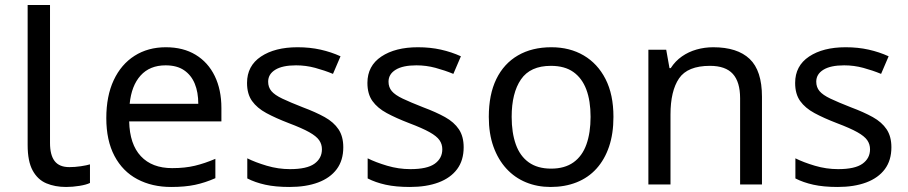

<svg xmlns="http://www.w3.org/2000/svg" viewBox="-20 -734 3612 764"><path d="M243 10Q199 10 164.5 -4.5Q130 -19 110 -55.5Q90 -92 90 -157V-714H179V-165Q179 -117 197.5 -93Q216 -69 256 -69Q278 -69 301.5 -72.5Q325 -76 338 -80V-6Q324 1 296.5 5.5Q269 10 243 10Z M640 -546Q709 -546 758.5 -516Q808 -486 834.5 -431.5Q861 -377 861 -304V-251H494Q496 -160 540.5 -112.5Q585 -65 665 -65Q716 -65 755.5 -74.5Q795 -84 837 -102V-25Q796 -7 756 1.5Q716 10 661 10Q585 10 526.5 -21Q468 -52 435.5 -113.5Q403 -175 403 -264Q403 -352 432.5 -415Q462 -478 515.5 -512Q569 -546 640 -546ZM639 -474Q576 -474 539.5 -433.5Q503 -393 496 -321H769Q769 -367 755 -401Q741 -435 712.5 -454.5Q684 -474 639 -474Z M1346 -148Q1346 -96 1320 -61Q1294 -26 1246 -8Q1198 10 1132 10Q1076 10 1035.5 1Q995 -8 964 -24V-104Q996 -88 1041.5 -74.5Q1087 -61 1134 -61Q1201 -61 1231 -82.5Q1261 -104 1261 -140Q1261 -160 1250 -176Q1239 -192 1210.5 -208Q1182 -224 1129 -244Q1077 -264 1040 -284Q1003 -304 983 -332Q963 -360 963 -404Q963 -472 1018.5 -509Q1074 -546 1164 -546Q1213 -546 1255.5 -536.5Q1298 -527 1335 -510L1305 -440Q1271 -454 1234 -464Q1197 -474 1158 -474Q1104 -474 1075.5 -456.5Q1047 -439 1047 -409Q1047 -387 1060 -371.5Q1073 -356 1103.5 -341.5Q1134 -327 1185 -307Q1236 -288 1272 -268Q1308 -248 1327 -219.5Q1346 -191 1346 -148Z M1825 -148Q1825 -96 1799 -61Q1773 -26 1725 -8Q1677 10 1611 10Q1555 10 1514.5 1Q1474 -8 1443 -24V-104Q1475 -88 1520.5 -74.5Q1566 -61 1613 -61Q1680 -61 1710 -82.5Q1740 -104 1740 -140Q1740 -160 1729 -176Q1718 -192 1689.5 -208Q1661 -224 1608 -244Q1556 -264 1519 -284Q1482 -304 1462 -332Q1442 -360 1442 -404Q1442 -472 1497.5 -509Q1553 -546 1643 -546Q1692 -546 1734.5 -536.5Q1777 -527 1814 -510L1784 -440Q1750 -454 1713 -464Q1676 -474 1637 -474Q1583 -474 1554.5 -456.5Q1526 -439 1526 -409Q1526 -387 1539 -371.5Q1552 -356 1582.5 -341.5Q1613 -327 1664 -307Q1715 -288 1751 -268Q1787 -248 1806 -219.5Q1825 -191 1825 -148Z M2421 -269Q2421 -202 2403.5 -150.5Q2386 -99 2353.5 -63Q2321 -27 2274.5 -8.5Q2228 10 2171 10Q2118 10 2073 -8.5Q2028 -27 1995 -63Q1962 -99 1943.5 -150.5Q1925 -202 1925 -269Q1925 -358 1955 -419.5Q1985 -481 2041 -513.5Q2097 -546 2174 -546Q2247 -546 2302.5 -513.5Q2358 -481 2389.5 -419.5Q2421 -358 2421 -269ZM2016 -269Q2016 -206 2032.5 -159.5Q2049 -113 2084 -88Q2119 -63 2173 -63Q2227 -63 2262 -88Q2297 -113 2313.5 -159.5Q2330 -206 2330 -269Q2330 -333 2313 -378Q2296 -423 2261.5 -447.5Q2227 -472 2172 -472Q2090 -472 2053 -418Q2016 -364 2016 -269Z M2818 -546Q2914 -546 2963 -499.5Q3012 -453 3012 -349V0H2925V-343Q2925 -408 2896 -440Q2867 -472 2805 -472Q2716 -472 2682 -422Q2648 -372 2648 -278V0H2560V-536H2631L2644 -463H2649Q2667 -491 2693.5 -509.5Q2720 -528 2752 -537Q2784 -546 2818 -546Z M3527 -148Q3527 -96 3501 -61Q3475 -26 3427 -8Q3379 10 3313 10Q3257 10 3216.5 1Q3176 -8 3145 -24V-104Q3177 -88 3222.5 -74.5Q3268 -61 3315 -61Q3382 -61 3412 -82.5Q3442 -104 3442 -140Q3442 -160 3431 -176Q3420 -192 3391.5 -208Q3363 -224 3310 -244Q3258 -264 3221 -284Q3184 -304 3164 -332Q3144 -360 3144 -404Q3144 -472 3199.5 -509Q3255 -546 3345 -546Q3394 -546 3436.5 -536.5Q3479 -527 3516 -510L3486 -440Q3452 -454 3415 -464Q3378 -474 3339 -474Q3285 -474 3256.5 -456.5Q3228 -439 3228 -409Q3228 -387 3241 -371.5Q3254 -356 3284.5 -341.5Q3315 -327 3366 -307Q3417 -288 3453 -268Q3489 -248 3508 -219.5Q3527 -191 3527 -148Z"/></svg>

Font: ltelugu85
Style: Book
Weight: 400
Designer: Jelle Bosma - Monotype Design Team
Foundry: Monotype Imaging Inc.
Version: Version 2.003